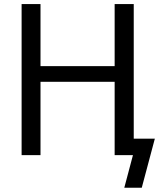

<svg xmlns="http://www.w3.org/2000/svg" viewBox="-20 -752 782 933"><path d="M176.8 -732.4V-430.7H537.1V-732.4H629.9V-78.1H732.4L668.9 160.2H584L626 2H623H584H537.1V-354.5H176.8V2H85V-732.4Z"/></svg>

Font: irohakakuC Regular
Style: Regular
Weight: 400
Designer: [Source Han Sans]
Ryoko NISHIZUKA Ë•øÂ°öÊ∂ºÂ≠ê (kana & ideographs); Paul D. Hunt (Latin, Greek & Cyrillic); Wenlong ZHAN
Version: Version 1.001.20160904